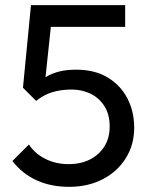

<svg xmlns="http://www.w3.org/2000/svg" viewBox="-20 -714 581 744"><path d="M248 10Q177 10 121.5 -15.5Q66 -41 28 -90L92 -154Q115 -119 155.5 -98.5Q196 -78 246 -78Q293 -78 328.5 -96Q364 -114 384.5 -146.5Q405 -179 405 -224Q405 -270 385 -302Q365 -334 331.5 -350.5Q298 -367 258 -367Q217 -367 183.5 -357Q150 -347 120 -323L121 -383Q138 -404 160 -417Q182 -430 210 -437Q238 -444 275 -444Q347 -444 397 -414Q447 -384 473.5 -333Q500 -282 500 -219Q500 -153 467.5 -101Q435 -49 378 -19.5Q321 10 248 10ZM120 -323 69 -374 100 -694H186L151 -365ZM119 -610 100 -694H465V-610Z"/></svg>

Font: Outfit Thin
Style: Regular
Weight: 400
Version: Version 1.100;gftools[0.9.27]